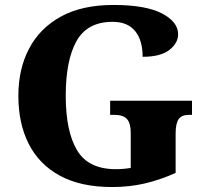

<svg xmlns="http://www.w3.org/2000/svg" viewBox="-20 -744 831 774"><path d="M432 10Q305 10 221 -36Q137 -82 95.5 -164.5Q54 -247 54 -358Q54 -466 97.5 -548.5Q141 -631 226 -677.5Q311 -724 437 -724Q567 -724 632.5 -690Q698 -656 698 -606Q698 -570 662.5 -542.5Q627 -515 555 -515Q555 -582 524.5 -619Q494 -656 434 -656Q332 -656 288.5 -578.5Q245 -501 245 -358Q245 -215 290.5 -138.5Q336 -62 447 -62Q477 -62 507 -67V-209Q507 -247 492 -264Q477 -281 441 -281H424V-338H754V-281H743Q712 -281 700 -263.5Q688 -246 688 -205V-47Q626 -19 564 -4.5Q502 10 432 10Z"/></svg>

Font: Noto Serif Tamil ExtraBold
Style: Regular
Weight: 800
Designer: Indian Type Foundry, Tom Grace, and the Monotype Design Team
Foundry: Monotype Imaging Inc.
Version: Version 2.004; ttfautohint (v1.8.4.7-5d5b)